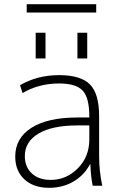

<svg xmlns="http://www.w3.org/2000/svg" viewBox="-20 -890 578 920"><path d="M351 -610V-733H398V-610ZM151 -610V-733H198V-610ZM108 -830V-870H441V-830ZM263 -530Q367 -530 411 -485.5Q455 -441 455 -333V-140Q455 -70 470 0H424Q415 -46 413 -103H411Q384 -51 332.5 -20.5Q281 10 215 10Q141 10 97 -30.5Q53 -71 53 -140Q53 -228 130.5 -277.5Q208 -327 351 -327H408V-332Q408 -421 376.5 -455.5Q345 -490 263 -490Q166 -490 88 -444L76 -482Q160 -530 263 -530ZM99 -142Q99 -90 132.5 -59Q166 -28 223 -28Q298 -28 353 -83.5Q408 -139 408 -222V-289H351Q230 -289 164.5 -250Q99 -211 99 -142Z"/></svg>

Font: M PLUS 1p Light
Style: Regular
Weight: 300
Version: Version 1.061